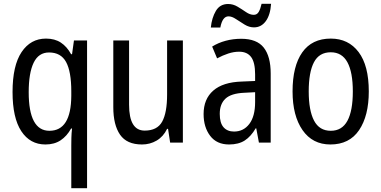

<svg xmlns="http://www.w3.org/2000/svg" viewBox="-20 -801 2006 1010"><path d="M355 -35Q355 -52 355.5 -75.5Q356 -99 359 -125H354Q332 -85 299 -63Q266 -41 219 -41Q138 -41 92 -111Q46 -181 46 -317Q46 -456 93.5 -527Q141 -598 222 -598Q268 -598 300 -577Q332 -556 354 -516H359L369 -588H438V189H355ZM240 -113Q354 -113 355 -297V-320Q355 -425 327.5 -475Q300 -525 238 -525Q183 -525 157 -471Q131 -417 131 -316Q131 -113 240 -113Z M942 -588V-51H875L864 -123H859Q839 -82 804 -61.5Q769 -41 727 -41Q647 -41 611.5 -92.5Q576 -144 576 -237V-588H659V-250Q659 -114 741 -114Q807 -114 833 -161Q859 -208 859 -304V-588Z M1249 -597Q1331 -597 1367.5 -550.5Q1404 -504 1404 -414V-51H1342L1328 -126H1325Q1300 -83 1267.5 -62Q1235 -41 1185 -41Q1120 -41 1085.5 -86.5Q1051 -132 1051 -201Q1051 -280 1102 -324.5Q1153 -369 1252 -372L1322 -375V-410Q1322 -473 1301 -501Q1280 -529 1238 -529Q1210 -529 1181 -519.5Q1152 -510 1122 -494L1096 -556Q1128 -576 1167 -586.5Q1206 -597 1249 -597ZM1265 -313Q1196 -310 1166 -282Q1136 -254 1136 -202Q1136 -154 1156 -131.5Q1176 -109 1211 -109Q1261 -109 1291.5 -149Q1322 -189 1322 -264V-316ZM1089 -656Q1094 -707 1115.5 -743.5Q1137 -780 1180 -780Q1206 -780 1229.5 -766Q1253 -752 1274 -737.5Q1295 -723 1315 -723Q1332 -723 1341 -738.5Q1350 -754 1356 -781H1406Q1402 -722 1378 -689.5Q1354 -657 1316 -657Q1291 -657 1267 -671.5Q1243 -686 1221.5 -700.5Q1200 -715 1182 -715Q1150 -715 1139 -656Z M1920 -320Q1920 -192 1869 -116.5Q1818 -41 1718 -41Q1624 -41 1571.5 -116.5Q1519 -192 1519 -320Q1519 -453 1570 -525.5Q1621 -598 1720 -598Q1813 -598 1866.5 -527Q1920 -456 1920 -320ZM1604 -320Q1604 -220 1632 -166.5Q1660 -113 1720 -113Q1779 -113 1807.5 -165.5Q1836 -218 1836 -320Q1836 -421 1807.5 -473.5Q1779 -526 1720 -526Q1659 -526 1631.5 -473.5Q1604 -421 1604 -320Z"/></svg>

Font: Noto Sans Tamil UI Condensed
Style: Regular
Weight: 400
Width: 3
Designer: Jelle Bosma - Monotype Design Team
Foundry: Monotype Imaging Inc.
Version: Version 2.004; ttfautohint (v1.8.4.7-5d5b)